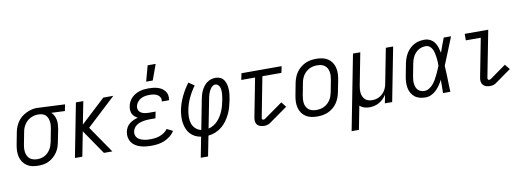

<svg xmlns="http://www.w3.org/2000/svg" viewBox="-70 -1210 5090 1865"><g transform="rotate(-10 2475.0 -277.0)"><path d="M220 12Q189 12 160 6Q131 0 107.5 -15.5Q84 -31 68 -54.5Q52 -78 45 -106.5Q38 -135 39 -165.5Q40 -196 46 -227L69 -347Q74 -372 84 -397.5Q94 -423 110 -446Q126 -469 148 -487Q170 -505 195 -517Q220 -529 246 -536Q272 -543 298 -543Q302 -543 307 -542.5Q312 -542 317 -542L577 -530L564 -466L431 -472Q447 -458 457 -438.5Q467 -419 471.5 -396.5Q476 -374 474.5 -350.5Q473 -327 469 -303L445 -183Q440 -157 431.5 -132Q423 -107 407 -83.5Q391 -60 370 -41Q349 -22 324 -9.5Q299 3 272.5 7.5Q246 12 220 12ZM221 -52Q239 -52 257.5 -56Q276 -60 293.5 -69.5Q311 -79 325.5 -93.5Q340 -108 350 -124.5Q360 -141 366 -159Q372 -177 376 -195L399 -315Q403 -333 404.5 -351.5Q406 -370 404 -387.5Q402 -405 396 -421Q390 -437 379.5 -449.5Q369 -462 353 -469Q337 -476 319 -477L305 -478H293Q275 -478 257 -472.5Q239 -467 221.5 -458Q204 -449 190 -435Q176 -421 165.5 -404.5Q155 -388 148.5 -370.5Q142 -353 139 -335L116 -215Q112 -195 111 -175Q110 -155 113.5 -136Q117 -117 125.5 -100.5Q134 -84 148.5 -73Q163 -62 182 -57Q201 -52 221 -52Z M867 0 701 -242 654 0H581L684 -530H757L713 -306L954 -530H1053L768 -265L950 0Z M1335 12Q1307 12 1279.5 9Q1252 6 1226 -2Q1200 -10 1177.5 -24Q1155 -38 1140.5 -59.5Q1126 -81 1121 -108Q1116 -135 1122 -164Q1126 -185 1137.5 -205.5Q1149 -226 1167.5 -240.5Q1186 -255 1207.5 -264.5Q1229 -274 1251 -279Q1235 -287 1220.5 -299.5Q1206 -312 1198.5 -328Q1191 -344 1189.5 -363.5Q1188 -383 1192 -403Q1196 -425 1207 -446Q1218 -467 1234 -483.5Q1250 -500 1271 -512Q1292 -524 1313.5 -530.5Q1335 -537 1357 -539.5Q1379 -542 1401 -542Q1424 -542 1447 -539.5Q1470 -537 1491.5 -530.5Q1513 -524 1531 -512.5Q1549 -501 1562 -484Q1575 -467 1579.5 -445Q1584 -423 1579 -399L1578 -394H1507L1508 -397Q1512 -417 1503 -434.5Q1494 -452 1477.5 -461.5Q1461 -471 1441.5 -474.5Q1422 -478 1401 -478Q1380 -478 1358 -474.5Q1336 -471 1316 -460.5Q1296 -450 1281 -431Q1266 -412 1262 -391Q1259 -377 1261.5 -363.5Q1264 -350 1272 -340Q1280 -330 1291.5 -323.5Q1303 -317 1316.5 -313.5Q1330 -310 1344 -309Q1358 -308 1372 -308H1431L1418 -244H1359Q1343 -244 1326.5 -242.5Q1310 -241 1293 -237.5Q1276 -234 1260 -228Q1244 -222 1229.5 -211.5Q1215 -201 1205 -185.5Q1195 -170 1192 -154Q1188 -136 1192.5 -119Q1197 -102 1208 -90Q1219 -78 1234 -71Q1249 -64 1266 -59.5Q1283 -55 1300.5 -53.5Q1318 -52 1336 -52Q1359 -52 1382 -55Q1405 -58 1428 -66Q1451 -74 1472 -88.5Q1493 -103 1507 -123L1565 -94Q1548 -66 1520 -44Q1492 -22 1461 -9.5Q1430 3 1398 7.5Q1366 12 1335 12ZM1391 -610 1433 -764H1512L1456 -610Z M1785 210 1824 9Q1793 4 1766 -9.5Q1739 -23 1719.5 -44.5Q1700 -66 1688.5 -94Q1677 -122 1672 -152Q1667 -182 1668.5 -214Q1670 -246 1676 -279Q1689 -344 1719.5 -408.5Q1750 -473 1793 -530L1849 -492Q1811 -440 1784.5 -383.5Q1758 -327 1747 -268Q1740 -234 1739.5 -200Q1739 -166 1748.5 -136Q1758 -106 1781.5 -84Q1805 -62 1837 -55L1894 -350Q1898 -371 1904 -392Q1910 -413 1920 -433Q1930 -453 1944 -471.5Q1958 -490 1976.5 -503.5Q1995 -517 2017 -523.5Q2039 -530 2060 -530Q2086 -530 2108 -519.5Q2130 -509 2143 -489Q2156 -469 2161.5 -445.5Q2167 -422 2168 -396.5Q2169 -371 2166 -345.5Q2163 -320 2158 -294Q2151 -260 2141.5 -226Q2132 -192 2116.5 -159.5Q2101 -127 2079 -96.5Q2057 -66 2028 -42.5Q1999 -19 1964.5 -5.5Q1930 8 1896 11L1857 210ZM1909 -56Q1935 -62 1959.5 -76.5Q1984 -91 2002.5 -111.5Q2021 -132 2035.5 -156Q2050 -180 2060 -205Q2070 -230 2076.5 -255.5Q2083 -281 2088 -306Q2091 -322 2093.5 -338Q2096 -354 2097 -370Q2098 -386 2096.5 -401.5Q2095 -417 2090 -431Q2085 -445 2074 -455.5Q2063 -466 2047 -466Q2034 -466 2022 -458Q2010 -450 2001.5 -438.5Q1993 -427 1987 -414.5Q1981 -402 1976.5 -389Q1972 -376 1969 -363Q1966 -350 1964 -338Z M2447 12Q2427 12 2409 6.5Q2391 1 2379 -12.5Q2367 -26 2364.5 -45Q2362 -64 2366 -84L2440 -466H2304L2317 -530H2713L2700 -466H2512L2436 -72Q2434 -64 2436.5 -56.5Q2439 -49 2447 -49Q2451 -49 2456 -50Q2461 -51 2464 -53L2649 -184L2688 -134L2503 -3Q2491 5 2476 8.5Q2461 12 2447 12Z M2972 12Q2941 12 2911.5 6Q2882 0 2858 -15.5Q2834 -31 2818 -54.5Q2802 -78 2795 -106.5Q2788 -135 2789 -165.5Q2790 -196 2796 -227L2819 -347Q2824 -373 2834 -399Q2844 -425 2860.5 -448.5Q2877 -472 2900 -491Q2923 -510 2948.5 -521.5Q2974 -533 3001 -537.5Q3028 -542 3054 -542Q3085 -542 3115 -536Q3145 -530 3169 -514.5Q3193 -499 3209 -475.5Q3225 -452 3232 -423.5Q3239 -395 3238 -364.5Q3237 -334 3231 -303L3207 -183Q3202 -157 3192 -131Q3182 -105 3166 -81.5Q3150 -58 3127 -39Q3104 -20 3078 -8.5Q3052 3 3025 7.5Q2998 12 2972 12ZM2973 -52Q2992 -52 3011 -55.5Q3030 -59 3048.5 -68Q3067 -77 3082.5 -91Q3098 -105 3109.5 -122Q3121 -139 3127.5 -158Q3134 -177 3138 -195L3161 -315Q3165 -336 3166 -356Q3167 -376 3163.5 -395Q3160 -414 3151 -430.5Q3142 -447 3127 -458Q3112 -469 3093 -473.5Q3074 -478 3054 -478Q3035 -478 3015.5 -474.5Q2996 -471 2978 -462Q2960 -453 2944 -439Q2928 -425 2917 -408Q2906 -391 2899 -372Q2892 -353 2889 -335L2866 -215Q2862 -194 2861 -174Q2860 -154 2863 -135Q2866 -116 2875.5 -99.5Q2885 -83 2900 -72Q2915 -61 2934 -56.5Q2953 -52 2973 -52Z M3273 210 3417 -530H3489L3428 -215Q3424 -195 3422.5 -175.5Q3421 -156 3423.5 -137.5Q3426 -119 3434 -102.5Q3442 -86 3455 -74Q3468 -62 3486 -57Q3504 -52 3524 -52Q3541 -52 3558.5 -55.5Q3576 -59 3593 -68Q3610 -77 3624 -90Q3638 -103 3648 -118.5Q3658 -134 3664.5 -151.5Q3671 -169 3674 -186L3741 -530H3813L3710 0H3638L3654 -83Q3640 -61 3621 -42.5Q3602 -24 3580 -11.5Q3558 1 3533 6.5Q3508 12 3484 12Q3457 12 3432.5 4Q3408 -4 3390 -21L3345 210Z M4040 12Q4010 12 3982 5Q3954 -2 3933 -18.5Q3912 -35 3898.5 -59Q3885 -83 3880 -110.5Q3875 -138 3876.5 -167.5Q3878 -197 3884 -227L3907 -347Q3912 -372 3921 -397Q3930 -422 3944 -445Q3958 -468 3978 -487Q3998 -506 4022 -519Q4046 -532 4072 -537Q4098 -542 4123 -542Q4153 -542 4178.5 -529Q4204 -516 4220.5 -494Q4237 -472 4245.5 -445Q4254 -418 4260 -390L4261 -392Q4274 -427 4286 -461.5Q4298 -496 4312 -530H4384Q4356 -462 4329.5 -394Q4303 -326 4274 -258Q4276 -233 4276.5 -208Q4277 -183 4279 -158Q4280 -118 4281 -78.5Q4282 -39 4284 0H4212Q4212 -33 4212.5 -65.5Q4213 -98 4213 -131Q4199 -105 4182.5 -80.5Q4166 -56 4144.5 -35Q4123 -14 4095 -1Q4067 12 4040 12ZM4040 -52Q4063 -52 4085 -65.5Q4107 -79 4123.5 -98Q4140 -117 4152.5 -138.5Q4165 -160 4175.5 -182Q4186 -204 4196 -226Q4206 -248 4214 -270Q4215 -292 4213.5 -313.5Q4212 -335 4209 -356Q4206 -377 4201.5 -397Q4197 -417 4188 -435Q4179 -453 4162.5 -465.5Q4146 -478 4124 -478Q4106 -478 4087.5 -473.5Q4069 -469 4053 -459Q4037 -449 4023.5 -434.5Q4010 -420 4001 -403.5Q3992 -387 3986 -369.5Q3980 -352 3977 -335L3954 -215Q3950 -196 3948.5 -177Q3947 -158 3949 -140Q3951 -122 3957 -105.5Q3963 -89 3974.5 -76.5Q3986 -64 4003.5 -58Q4021 -52 4040 -52Z M4674 12Q4654 12 4636 6.5Q4618 1 4606 -12.5Q4594 -26 4591 -45Q4588 -64 4592 -84L4666 -466H4519V-530H4751L4662 -72Q4660 -64 4663 -56.5Q4666 -49 4674 -49Q4678 -49 4683 -50Q4688 -51 4691 -53L4851 -167L4891 -117L4730 -3Q4718 5 4703 8.5Q4688 12 4674 12Z"/></g></svg>

Font: Lode Term
Style: Italic
Weight: 400
Italic angle: -11°
Monospace: yes
Designer: Belleve Invis
Foundry: Belleve Invis
Version: Version 29.2.0